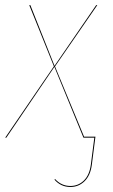

<svg xmlns="http://www.w3.org/2000/svg" viewBox="-32 -537 442 749"><path d="M182.6 -277.8 295.9 -3.9H340.3L339.8 0L326.2 106Q320.8 147.5 297.9 169.9Q274.9 192.4 242.7 192.4Q205.6 192.4 180.7 164.1L182.6 161.1Q207.5 188.5 242.7 188.5Q273.4 188.5 295.2 167.2Q316.9 146 322.3 106L335.9 0H293.5L180.2 -275.9L-7.3 0H-11.7L178.2 -278.3L82 -517.1H86.4L180.7 -280.3L343.3 -517.1H347.7Z"/></svg>

Font: Fira Sans Compressed Four
Style: Italic
Weight: 100
Width: 3
Italic angle: -8°
Designer: Carrois Corporate & Edenspiekermann AG
Foundry: Carrois Corporate GbR & Edenspiekermann AG
Version: Version 4.203;PS 004.203;hotconv 1.0.88;makeotf.lib2.5.64775